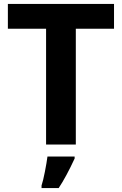

<svg xmlns="http://www.w3.org/2000/svg" viewBox="-20 -734 619 975"><path d="M214 -588H20V-714H559V-588H365V0H214ZM191 208Q199 184 208 138Q217 92 221 61H359V71Q316 164 278 221H191Z"/></svg>

Font: OpenSansMMV
Style: Bold
Weight: 700
Foundry: Ascender Corporation
Version: Version 4.001